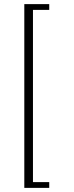

<svg xmlns="http://www.w3.org/2000/svg" viewBox="-20 -751 357 932"><path d="M219 -731V-703H140V133H219V161H98V-731Z"/></svg>

Font: Arima Madurai ExtraLight
Style: Regular
Weight: 275
Designer: Joana Correia and Natanael Gama
Foundry: NDISCOVER
Version: Version 1.020